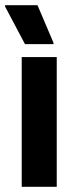

<svg xmlns="http://www.w3.org/2000/svg" viewBox="-22 -720 301 740"><path d="M184.2 -550V-555L122.5 -700H-2.5V-695L74.2 -550ZM196.7 0V-500H61.7V0Z"/></svg>

Font: Familjen Grotesk
Style: Bold
Weight: 700
Designer: Anders Wikstroem, Jonas Baeckman, Matilda Gysing, Kristian Moeller
Foundry: Familjen STHLM AB
Version: Version 2.000